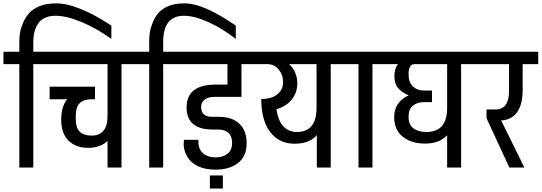

<svg xmlns="http://www.w3.org/2000/svg" viewBox="-32 -985 3185 1129"><path d="M622.9 -834.5V-756.3Q534.8 -818.9 447.2 -855.6Q359.7 -892.3 294.5 -892.3Q264.6 -892.3 241.3 -883.6Q218.1 -874.9 203.7 -860.3Q189.4 -845.8 180.1 -825.2Q170.7 -804.5 167.2 -782.8Q163.8 -761.1 163.8 -735.9V-680.7H257.2V-607.7H163.8V0H81.7V-607.7H-11.7V-680.7H81.7V-744.6Q81.7 -769.8 86.2 -795.8Q90.8 -821.9 104.7 -853.4Q118.6 -884.9 140.3 -908.8Q162 -932.7 200.7 -949Q239.4 -965.2 300 -965.2Q360.6 -965.2 441.8 -932.7Q523 -900.1 622.9 -834.5Z M775.8 -607.7H682.5V0H600.3V-156.4Q583 -138.6 553.6 -127.1Q524.3 -115.6 487.4 -115.6Q414 -115.6 371 -157.9Q328 -200.3 328 -280.2Q328 -360.1 363.6 -401.4H259.8V-475.2H526.5V-401.4H507Q460 -401.4 436.8 -378.4Q413.6 -355.3 413.6 -304.1V-284.5Q413.6 -233.7 436.8 -210.7Q460 -187.7 507 -187.7Q600.3 -187.7 600.3 -304.1V-607.7H233.7V-680.7H775.8Z M1354.5 -834.5V-756.3Q1274.5 -818.4 1192.9 -855.3Q1111.2 -892.3 1049.1 -892.3Q927.5 -892.3 927.5 -737.6V-680.7H1020.9V-607.7H927.5V0H845.4V-607.7H752V-680.7H845.4V-746.3Q845.4 -770.6 849.3 -795.6Q853.2 -820.6 865.8 -852.3Q878.4 -884 898.8 -907.9Q919.2 -931.8 956.3 -948.5Q993.5 -965.2 1051.9 -965.2Q1110.3 -965.2 1184.6 -932.7Q1258.9 -900.1 1354.5 -834.5Z M1228.1 -415.3Q1193.7 -415.3 1172.2 -399.7Q1150.7 -384 1150.7 -355.3Q1150.7 -326.7 1167.2 -312.3Q1183.8 -298 1214.6 -298H1256.3Q1332.8 -298 1375.5 -257.4Q1418.3 -216.8 1418.3 -142.1Q1418.3 -67.3 1368.6 -27.4Q1318.9 12.6 1235 12.6Q1187.2 12.6 1150.3 -0.4Q1113.4 -13.5 1091.7 -35.4Q1069.9 -57.3 1059.1 -84.3Q1048.2 -111.2 1048.2 -133.1Q1048.2 -155.1 1049.1 -162.9H1134.7V-152.9Q1134.7 -106.4 1162.9 -83Q1191.1 -59.5 1235.2 -59.5Q1279.3 -59.5 1306 -81.2Q1332.8 -103 1332.8 -143.4Q1332.8 -183.8 1311.5 -203.5Q1290.2 -223.3 1251.1 -223.3H1218.1Q1142.1 -223.3 1103.6 -256.1Q1065.2 -288.9 1065.2 -353.2Q1065.2 -389.2 1077.5 -415.5Q1089.9 -441.8 1112.7 -457.4Q1135.5 -473.1 1165.3 -480.2Q1195 -487.4 1232.4 -487.4H1305.4V-607.7H997.4V-680.7H1476.1V-607.7H1387.9V-415.3Z M1202 46.9H1278.5V123.8H1202Z M2006.1 -607.7H1912.7V0H1831V-191.1Q1789.7 -139.9 1699.6 -139.9Q1609.5 -139.9 1556.9 -208.5Q1504.3 -277.2 1504.3 -403.1Q1566 -403.1 1599.3 -430.7Q1632.5 -458.3 1632.5 -502Q1632.5 -545.6 1606.2 -576.7Q1579.9 -607.7 1542.6 -607.7H1452.6V-680.7H2006.1ZM1829.3 -351.4V-607.7H1668.1Q1690.3 -588.6 1703.3 -558.4Q1716.3 -528.2 1716.3 -496.5Q1716.3 -439.6 1683.3 -399.4Q1650.3 -359.3 1593.4 -342.3Q1603.8 -274.1 1634.9 -241.5Q1665.9 -208.9 1713.3 -208.9Q1829.3 -208.9 1829.3 -351.4Z M2251.5 -607.7H2158.1V0H2076V-607.7H1982.6V-680.7H2251.5Z M2773.7 -607.7H2679.4V0H2597.3V-189.4Q2551.3 -140.7 2468.1 -140.7Q2384.9 -140.7 2335.4 -181.8Q2285.8 -222.8 2285.8 -295.4Q2285.8 -343.2 2309.3 -375.5Q2332.8 -407.9 2371.4 -424.4Q2331.9 -440.1 2309.5 -466.3Q2287.1 -492.6 2287.1 -536.7Q2287.1 -580.8 2307.6 -607.7H2228.1V-680.7H2773.7ZM2475.7 -208.9Q2597.3 -208.9 2597.3 -351.4V-607.7H2405.3Q2370.5 -607.7 2370.5 -548.2Q2370.5 -500.4 2396 -476.5Q2421.4 -452.6 2461.3 -452.6H2508.3V-384.4H2462.2Q2422.2 -384.4 2396.4 -364.2Q2370.5 -344 2370.5 -298Q2370.5 -252 2398.8 -230.5Q2427 -208.9 2475.7 -208.9Z M3041.3 -455.7Q3041.3 -371.4 3008.9 -325.6Q2976.5 -279.8 2914.9 -276.7L3051.3 0H2963.1L2828.8 -290.2V-341.4H2883.1Q2921.4 -341.4 2941.4 -368.6Q2961.3 -395.7 2961.3 -447.4V-607.7H2750.2V-680.7H3132.9V-607.7H3041.3Z"/></svg>

Font: Puralecka Narrow
Style: Regular
Weight: 400
Designer: Hector Gatti, Marcela Romero, Pablo Cosgaya and Nicolas Silva
Version: Version 1.004;PS 001.004;hotconv 1.0.70;makeotf.lib2.5.58329